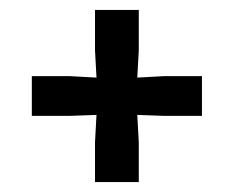

<svg xmlns="http://www.w3.org/2000/svg" viewBox="-20 -436 470 386"><path d="M171 -70V-150L174 -205L119 -203H44V-283H119L174 -280L171 -335V-416H259V-335L256 -280L311 -283H386V-203H311L256 -205L259 -150V-70Z"/></svg>

Font: Yrsa
Style: Regular
Weight: 400
Designer: Anna Giedrys (Yrsa+Rasa design), David Brezina (Yrsa art-direction, Rasa art-direction, design)
Foundry: Rosetta Type Foundry
Version: Version 2.004